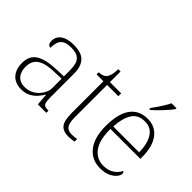

<svg xmlns="http://www.w3.org/2000/svg" viewBox="-108 -1149 1543 1543"><g transform="rotate(45 663.0 -378.0)"><path d="M199 10Q159 10 126 -6.5Q93 -23 74 -58.5Q55 -94 55 -147Q55 -226 111.5 -263Q168 -300 287 -304L370 -307V-371Q370 -413 362 -444.5Q354 -476 327.5 -494.5Q301 -513 248 -513Q201 -513 175.5 -498.5Q150 -484 140.5 -457Q131 -430 131 -393Q115 -393 106 -405Q97 -417 97 -443Q97 -467 111.5 -490Q126 -513 159.5 -528Q193 -543 248 -543Q337 -543 374.5 -501Q412 -459 412 -383V-111Q412 -76 416.5 -57Q421 -38 433 -31.5Q445 -25 471 -25H477V0H381L373 -100H370Q357 -78 335 -52Q313 -26 279.5 -8Q246 10 199 10ZM207 -23Q254 -23 290.5 -46Q327 -69 348.5 -104.5Q370 -140 370 -174V-281L289 -278Q216 -276 174 -259.5Q132 -243 114.5 -214Q97 -185 97 -145Q97 -112 108 -84Q119 -56 143.5 -39.5Q168 -23 207 -23Z M737 10Q675 10 648.5 -24Q622 -58 622 -142V-504H544V-528Q565 -528 582 -534Q599 -540 610 -551Q621 -562 629 -586.5Q637 -611 638 -657H664V-536H792V-504H664V-134Q664 -73 682.5 -47Q701 -21 742 -21Q759 -21 772 -22Q785 -23 801 -26V3Q785 6 769 8Q753 10 737 10Z M1097 10Q1001 10 945 -61Q889 -132 889 -262Q889 -404 940.5 -473.5Q992 -543 1088 -543Q1174 -543 1223.5 -478Q1273 -413 1273 -294V-273H933Q932 -147 978 -85Q1024 -23 1101 -23Q1157 -23 1192.5 -47.5Q1228 -72 1245 -107Q1250 -104 1253 -99Q1256 -94 1256 -86Q1256 -68 1238 -45.5Q1220 -23 1185 -6.5Q1150 10 1097 10ZM1229 -303Q1228 -397 1193 -454.5Q1158 -512 1087 -512Q1009 -512 974.5 -455.5Q940 -399 935 -303ZM1041 -619Q1056 -638 1073.5 -664Q1091 -690 1107.5 -717Q1124 -744 1134 -766H1191V-756Q1182 -743 1165 -723Q1148 -703 1127.5 -681Q1107 -659 1087 -639.5Q1067 -620 1051 -606H1041Z"/></g></svg>

Font: Noto Serif Kannada ExtraLight
Style: Regular
Weight: 250
Version: Version 2.003